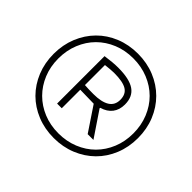

<svg xmlns="http://www.w3.org/2000/svg" viewBox="-142 -940 990 990"><g transform="rotate(45 352.5 -445.5)"><path d="M239 -622Q266 -626 289 -628Q312 -630 331 -630Q413 -630 451.5 -603.5Q490 -577 490 -520Q490 -481 470 -455Q450 -429 412 -418L411 -414L504 -276H462L373 -409L273 -411V-276H239ZM336 -443Q395 -443 425.5 -462Q456 -481 456 -520Q456 -561 427.5 -578.5Q399 -596 335 -596Q321 -596 307 -594.5Q293 -593 273 -591V-445Q284 -444 301.5 -443.5Q319 -443 336 -443ZM352 -138Q286 -138 229.5 -161Q173 -184 132 -225Q91 -266 68 -322.5Q45 -379 45 -445Q45 -511 68 -567.5Q91 -624 132 -665.5Q173 -707 229.5 -730Q286 -753 352 -753Q418 -753 474.5 -730Q531 -707 572.5 -665.5Q614 -624 637 -567.5Q660 -511 660 -445Q660 -379 637 -322.5Q614 -266 572.5 -225Q531 -184 474.5 -161Q418 -138 352 -138ZM352 -172Q411 -172 461.5 -192.5Q512 -213 548.5 -249.5Q585 -286 605.5 -336Q626 -386 626 -445Q626 -504 605.5 -554.5Q585 -605 548.5 -641.5Q512 -678 461.5 -698.5Q411 -719 352 -719Q293 -719 243 -698.5Q193 -678 156.5 -641.5Q120 -605 99.5 -554.5Q79 -504 79 -445Q79 -386 99.5 -336Q120 -286 156.5 -249.5Q193 -213 243 -192.5Q293 -172 352 -172Z"/></g></svg>

Font: Encode Sans Compressed
Style: Thin
Weight: 100
Designer: Pablo Impallari, Andres Torresi
Foundry: Pablo Impallari, Andres Torresi
Version: Version 1.000; ttfautohint (v1.00) -l 8 -r 50 -G 200 -x 14 -